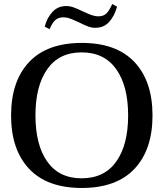

<svg xmlns="http://www.w3.org/2000/svg" viewBox="-20 -923 812 953"><path d="M202 -791Q213 -834 240 -863.5Q267 -893 309 -893Q327 -893 345 -886.5Q363 -880 390 -867Q418 -854 435 -848Q452 -842 469 -842Q494 -842 508.5 -856.5Q523 -871 537 -903L561 -890Q549 -845 522.5 -815Q496 -785 453 -785Q435 -785 417.5 -791.5Q400 -798 374 -811Q346 -824 329 -830.5Q312 -837 294 -837Q269 -837 254 -823Q239 -809 226 -778ZM35 -350Q35 -520 124.5 -615Q214 -710 386 -710Q558 -710 647.5 -615Q737 -520 737 -350Q737 -180 647.5 -85Q558 10 386 10Q214 10 124.5 -85Q35 -180 35 -350ZM616 -350Q616 -496 557 -579.5Q498 -663 385 -663Q273 -663 214.5 -579.5Q156 -496 156 -350Q156 -204 214.5 -121Q273 -38 385 -38Q498 -38 557 -121Q616 -204 616 -350Z"/></svg>

Font: Taviraj Medium
Style: Regular
Weight: 500
Designer: Katatrad Team
Foundry: CadsonDemak
Version: Version 1.030